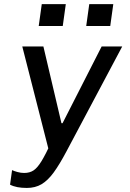

<svg xmlns="http://www.w3.org/2000/svg" viewBox="-20 -740 640 946"><path d="M112.2 186Q86.2 186 65.5 182Q44.8 178 29.5 169.8L39.5 98.2Q49.5 103 66.2 107.6Q83 112.2 99 112.2Q126.5 112.2 145.6 99.4Q164.8 86.5 184.9 53.4Q205 20.2 233 -39.8L228.8 33.5L89.8 -511H193.8L282.8 -133H288.2L480.8 -511H582.2L307 6.8Q273.2 70.5 244.4 110Q215.5 149.5 184.5 167.8Q153.5 186 112.2 186ZM170.8 -611.8 185.8 -719.8H304.2L289.2 -611.8ZM404.8 -611.8 419.8 -719.8H538.2L523.2 -611.8Z"/></svg>

Font: Chivo Mono Medium
Style: Italic
Weight: 500
Italic angle: -8.05°
Monospace: yes
Designer: Hector Gatti
Foundry: Omnibus-Type
Version: Version 1.008